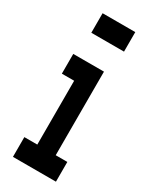

<svg xmlns="http://www.w3.org/2000/svg" viewBox="-178 -713 605 758"><g transform="rotate(30 125.0 -334.0)"><path d="M27 0V-90H86V-381H30V-471H170V-90H223V0ZM50 -579V-668H199V-579Z"/></g></svg>

Font: Inconsolata UltraCondensed Black
Style: Regular
Weight: 900
Width: 1
Monospace: yes
Designer: Raph Levien, Cyreal, Brenton Simpson
Foundry: Raph Levien, Cyreal, Google
Version: Version 3.001; ttfautohint (v1.8.2.53-6de2)